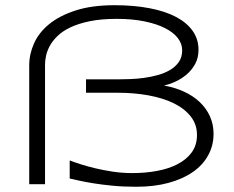

<svg xmlns="http://www.w3.org/2000/svg" viewBox="-20 -711 904 741"><path d="M249 -91.8Q265.6 -85.4 291.3 -77.1Q316.9 -68.8 348.6 -61.3Q380.4 -53.7 416.7 -48.3Q453.1 -43 491.2 -43Q540.5 -43 585.7 -51.3Q630.9 -59.6 665.3 -77.4Q699.7 -95.2 720 -123Q740.2 -150.9 740.2 -189.9Q740.2 -231.4 715.6 -262.2Q690.9 -293 649.4 -313Q607.9 -333 552.7 -343Q497.6 -353 437 -353H312V-404.8H437Q456.5 -404.8 482.4 -405.8Q508.3 -406.7 535.6 -410.4Q563 -414.1 589.4 -421.4Q615.7 -428.7 636.7 -441.2Q657.7 -453.6 670.4 -472.2Q683.1 -490.7 683.1 -517.1Q683.1 -542 666.3 -564Q649.4 -585.9 617.2 -602.3Q585 -618.7 538.1 -628.4Q491.2 -638.2 431.2 -638.2Q371.1 -638.2 326.9 -629.2Q282.7 -620.1 252 -605.5Q221.2 -590.8 201.9 -572Q182.6 -553.2 172.1 -533.7Q161.6 -514.2 157.7 -495.6Q153.8 -477.1 153.8 -462.9V0H92.8V-459Q92.8 -502.4 111.6 -544.2Q130.4 -585.9 170.4 -618.4Q210.4 -650.9 272.7 -670.9Q335 -690.9 421.9 -690.9Q496.6 -690.9 556.6 -679.4Q616.7 -668 658.7 -646Q700.7 -624 723.4 -592Q746.1 -560.1 746.1 -519Q746.1 -487.3 732.9 -463.6Q719.7 -439.9 699.7 -423.1Q679.7 -406.2 656.5 -395.8Q633.3 -385.3 612.8 -380.9Q654.8 -373.5 689.9 -357.4Q725.1 -341.3 750.5 -317.4Q775.9 -293.5 790 -262.5Q804.2 -231.4 804.2 -194.8Q804.2 -149.4 783.4 -111.6Q762.7 -73.7 723.9 -46.9Q685.1 -20 629.9 -5.1Q574.7 9.8 505.9 9.8Q455.1 9.8 413.1 5.6Q371.1 1.5 338.4 -3.9Q305.7 -9.3 283.2 -14.4Q260.7 -19.5 249 -22V-91.8Z"/></svg>

Font: Syncopate
Style: Regular
Weight: 300
Width: 7
Designer: Astigmatic (AOETI)
Foundry: Astigmatic (AOETI)
Version: Version 001.000